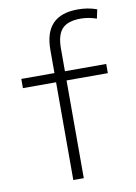

<svg xmlns="http://www.w3.org/2000/svg" viewBox="-87 -827 628 884"><g transform="rotate(-10 227.5 -385.0)"><path d="M183 0V-457H28V-500H183V-608Q183 -690 222 -730Q261 -770 339 -770Q363 -770 384.5 -766.5Q406 -763 428 -755L419 -713Q381 -726 345 -726Q285 -726 258.5 -698Q232 -670 232 -606V-500H425V-457H232V0Z"/></g></svg>

Font: M PLUS 2 Light
Style: Regular
Weight: 300
Designer: Coji Morishita
Foundry: UNDERFOREST DESIGN
Version: Version 1.001